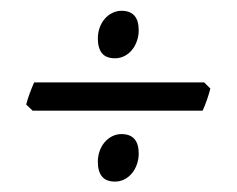

<svg xmlns="http://www.w3.org/2000/svg" viewBox="-20 -458 450 365"><path d="M243.7 -166Q243.7 -155.3 240.2 -145.5Q236.8 -135.7 230.7 -128.4Q224.6 -121.1 216.3 -116.9Q208 -112.8 198.7 -112.8Q181.6 -112.8 173.8 -122.6Q166 -132.3 166 -150.4Q166 -161.1 169.4 -170.9Q172.9 -180.7 179 -187.7Q185.1 -194.8 193.4 -199Q201.7 -203.1 210.9 -203.1Q243.7 -203.1 243.7 -166ZM243.7 -400.4Q243.7 -389.6 240.2 -379.9Q236.8 -370.1 230.7 -362.8Q224.6 -355.5 216.3 -351.3Q208 -347.2 198.7 -347.2Q181.6 -347.2 173.8 -356.9Q166 -366.7 166 -384.8Q166 -395.5 169.4 -405.3Q172.9 -415 179 -422.1Q185.1 -429.2 193.4 -433.3Q201.7 -437.5 210.9 -437.5Q243.7 -437.5 243.7 -400.4ZM379.9 -289.6Q377.4 -279.8 373.3 -267.8Q369.1 -255.9 365.2 -247.6H42L29.8 -259.3Q32.2 -269 36.4 -280.3Q40.5 -291.5 44.9 -301.3H368.2Z"/></svg>

Font: Gentium Kaktovik
Style: Regular
Weight: 400
Designer: J. Victor Gaultney and Annie Olsen
Foundry: SIL International
Version: Version 1.102; 2013; Maintenance release